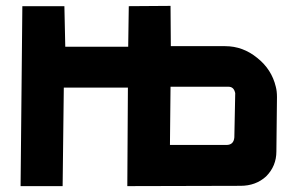

<svg xmlns="http://www.w3.org/2000/svg" viewBox="-20 -633 1012 653"><path d="M418 -612 560 -613 561 -476H746Q806 -476 855 -436Q904 -397 918 -338Q922 -323 922 -303L920 -118Q920 -68 885 -33Q850 -1 798 -1L413 0L415 -335H197L193 0H50L56 -612H199L202 -474H416ZM560 -338 558 -140H750Q775 -140 777 -166L780 -316L779 -320Q774 -338 757 -338Z"/></svg>

Font: Covid19
Style: Regular
Weight: 400
Designer: Peter Wiegel
Foundry: (c) CAT - Ing. Peter Wiegel.  for Rudolf Maass + Partner GmbH
Version: Version 001.000